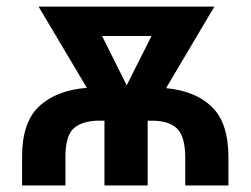

<svg xmlns="http://www.w3.org/2000/svg" viewBox="-20 -566 765 586"><path d="M179.7 0H47.4V-85.9Q46.9 -192.4 99.4 -241.5Q151.9 -290.5 245.1 -297.9L97.7 -545.9H634.3L486.8 -296.9Q576.7 -288.6 627 -239.5Q677.2 -190.4 677.2 -85.9V0H545.4V-85.9Q544.9 -149.9 520.5 -173.6Q496.1 -197.3 443.4 -197.8H430.7V0H298.8V-197.8H282.2Q231.4 -197.3 205.6 -174.8Q179.7 -152.3 179.7 -85.9ZM366.7 -305.7 442.4 -456.1H291.5Z"/></svg>

Font: Inter Display Semi Bold
Style: Regular
Weight: 600
Designer: Rasmus Andersson
Foundry: rsms
Version: Version 4.000;git-37864ae